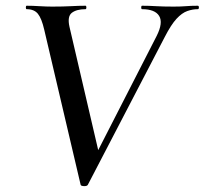

<svg xmlns="http://www.w3.org/2000/svg" viewBox="-20 -645 713 669"><path d="M261 -1 134 -542Q125 -581 112 -597Q99 -613 73 -613Q70 -613 70 -619Q70 -625 73 -625Q94 -625 117.5 -623.5Q141 -622 162 -622Q200 -622 227.5 -623.5Q255 -625 278 -625Q281 -625 281 -619Q281 -613 278 -613Q247 -613 230.5 -600.5Q214 -588 222 -552L328 -97L269 -18L526 -520Q549 -566 534.5 -589.5Q520 -613 475 -613Q472 -613 472 -619Q472 -625 475 -625Q500 -625 523.5 -623.5Q547 -622 585 -622Q611 -622 628 -623.5Q645 -625 669 -625Q673 -625 673 -619Q673 -613 669 -613Q651 -613 632.5 -606.5Q614 -600 595 -579.5Q576 -559 554 -516L286 -1Q283 4 272.5 3.5Q262 3 261 -1Z"/></svg>

Font: Cormorant Light SemiBold
Style: Italic
Weight: 600
Italic angle: -10°
Version: Version 4.000